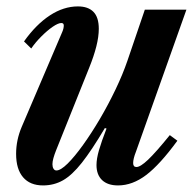

<svg xmlns="http://www.w3.org/2000/svg" viewBox="-20 -554 592 584"><path d="M339 10Q307.5 10 290.5 -6.2Q273.5 -22.5 273.5 -52Q273.5 -71 281 -97Q288.5 -123 304 -163L299 -164.5Q259 -97 229 -59Q199 -21 171.5 -5.5Q144 10 111 10Q71.5 10 50.2 -14.8Q29 -39.5 29 -86Q29 -128 46 -168L169 -456Q171.5 -461.5 172.8 -467Q174 -472.5 174 -476.5Q174 -484 166.5 -484Q157 -484 140.2 -472.5Q123.5 -461 105.8 -443.2Q88 -425.5 75 -406.5L53 -428Q90 -480 131.8 -507.2Q173.5 -534.5 217 -534.5Q248 -534.5 264.2 -518Q280.5 -501.5 280.5 -466.5Q280.5 -442.5 273 -412.8Q265.5 -383 251.5 -348.5L150.5 -96.5Q145.5 -84 142.5 -73.2Q139.5 -62.5 139.5 -54.5Q139.5 -46 142.8 -40.8Q146 -35.5 151.5 -35.5Q164.5 -35.5 185.8 -56.5Q207 -77.5 232.5 -113Q258 -148.5 283.8 -192.2Q309.5 -236 331.5 -282Q353.5 -328 367.5 -369L420.5 -524.5H547L393.5 -92.5Q385 -71 385 -58Q385 -46 395 -46Q407 -46 430.2 -68Q453.5 -90 496.5 -143L519.5 -126Q466.5 -53.5 424.8 -21.8Q383 10 339 10Z"/></svg>

Font: Libre Caslon Condensed
Style: Italic
Weight: 400
Italic angle: -22.583°
Designer: Pablo Impallari, Rodrigo Fuenzalida, Katja Schimmel, Ertekin Erdin
Foundry: Pablo Impallari, Rodrigo Fuenzalida
Version: Version 2.000;gftools[0.9.33]